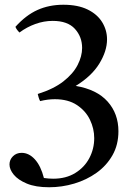

<svg xmlns="http://www.w3.org/2000/svg" viewBox="-20 -650 563 809"><path d="M139 -254Q206 -275 247 -307Q288 -339 307 -376Q326 -413 326 -448Q326 -495 295.5 -528.5Q265 -562 202 -562Q165 -562 129 -549Q93 -536 62 -513Q49 -526 45 -537Q89 -586 138 -608Q187 -630 247 -630Q308 -630 349 -610Q390 -590 410.5 -556.5Q431 -523 431 -484Q431 -435 398.5 -382Q366 -329 299 -288Q388 -273 433.5 -222Q479 -171 479 -97Q479 -40 454 4Q429 48 387 78Q345 108 293 123.5Q241 139 187 139Q130 139 93 123.5Q56 108 38 86Q20 64 20 43Q20 23 34.5 8.5Q49 -6 71 -6Q102 -6 127 21.5Q152 49 165 100Q186 103 204 103Q258 103 297 79Q336 55 356.5 16Q377 -23 377 -68Q377 -108 359 -145.5Q341 -183 304 -207.5Q267 -232 211 -232Q181 -232 149 -224Q145 -232 143 -239Q141 -246 139 -254Z"/></svg>

Font: Tiro Devanagari Hindi
Style: Regular
Weight: 400
Designer: Devanagari: John Hudson & Fiona Ross. Latin: John Hudson.
Foundry: Tiro Typeworks Ltd.
Version: Version 1.52